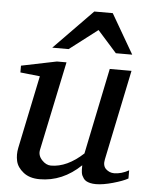

<svg xmlns="http://www.w3.org/2000/svg" viewBox="-53 -763 631 818"><g transform="rotate(5 263.0 -354.0)"><path d="M524 -24Q503 -12 460.5 0Q418 12 388 12Q374 12 363.5 9.5Q353 7 346 3Q339 -1 334.5 -7.5Q330 -14 327.5 -19.5Q325 -25 324 -32.5Q323 -40 323 -44Q323 -48 323 -55Q323 -62 323 -63Q245 12 147 12Q104 12 77.5 -9Q51 -30 45 -57Q39 -84 45 -113L110 -425L26 -434V-463L177 -494H218L138 -113Q133 -89 151 -69.5Q169 -50 190 -50Q259 -50 328 -114L404 -482H497L417 -97Q411 -69 426 -55Q441 -41 461 -41Q492 -41 524 -59ZM494 -551H424L342 -643L222 -551H152L317 -720H396Z"/></g></svg>

Font: Veleka
Style: Italic
Weight: 400
Italic angle: -12°
Designer: Stefan Peev, Context Ltd, 2016; SIL International, 1997-2014.
Foundry: Stefan Peev, Context Ltd, 2016
Version: Version 1.000